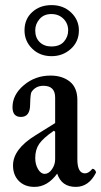

<svg xmlns="http://www.w3.org/2000/svg" viewBox="-20 -721 396 752"><path d="M182 -501Q136 -501 106 -530.5Q76 -560 76 -602Q76 -646 106 -673.5Q136 -701 182 -701Q228 -701 258.5 -672Q289 -643 289 -602Q289 -558 257.5 -529.5Q226 -501 182 -501ZM181 -539Q214 -539 230.5 -558Q247 -577 247 -602Q247 -629 228.5 -647.5Q210 -666 181 -666Q152 -666 135 -646.5Q118 -627 118 -602Q118 -573 135.5 -556Q153 -539 181 -539ZM115 11Q77 11 54 -12Q31 -35 31 -73Q31 -137 119 -191L196 -239V-339Q196 -385 150 -385Q119 -385 103 -360Q99 -353 98 -312Q98 -263 62 -263Q29 -263 29 -301Q29 -350 73.5 -387.5Q118 -425 178 -425Q224 -425 254 -401Q283 -377 283 -329V-97Q283 -42 313 -42Q327 -42 341 -59Q343 -61 347.5 -58.5Q352 -56 354.5 -51Q357 -46 355 -43Q327 11 277 11Q221 11 204 -41Q166 11 115 11ZM155 -40Q171 -40 183.5 -58Q196 -76 196 -97V-205L191 -209Q149 -180 133.5 -157.5Q118 -135 118 -102Q118 -77 129 -58.5Q140 -40 155 -40Z"/></svg>

Font: Junicode Cond Medium
Style: Regular
Weight: 500
Width: 3
Designer: Peter S. Baker
Version: Version 2.201